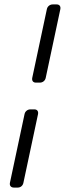

<svg xmlns="http://www.w3.org/2000/svg" viewBox="-20 -849 294 869"><path d="M143 -475Q133 -475 128.5 -481Q124 -487 126 -497L192 -807Q194 -817 201.5 -823Q209 -829 219 -829H236Q246 -829 250.5 -823Q255 -817 253 -807L187 -497Q185 -487 177.5 -481Q170 -475 160 -475ZM43 0Q33 0 28 -6Q23 -12 25 -22L91 -332Q93 -342 100.5 -348Q108 -354 118 -354H135Q145 -354 149.5 -348Q154 -342 152 -332L86 -22Q84 -12 77 -6Q70 0 60 0Z"/></svg>

Font: Rubik Light Light
Style: Italic
Weight: 300
Italic angle: -12°
Version: Version 2.104